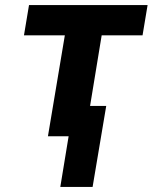

<svg xmlns="http://www.w3.org/2000/svg" viewBox="-20 -540 640 761"><path d="M219 201 252 0H170L237 -400H75L95 -520H565L545 -400H383L337 -120H401L347 201Z"/></svg>

Font: Iosevka SS04 Hv Ex Obl
Style: Regular
Weight: 900
Width: 7
Italic angle: -9°
Monospace: yes
Designer: Belleve Invis
Foundry: Belleve Invis
Version: Version 19.0.0; ttfautohint (v1.8.4)